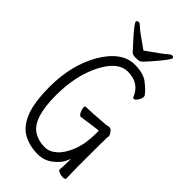

<svg xmlns="http://www.w3.org/2000/svg" viewBox="-273 -960 1046 1046"><g transform="rotate(45 250.0 -437.5)"><path d="M132 -887Q139 -887 154.5 -871.5Q170 -856 258 -795Q349 -859 364 -873Q379 -887 386 -887Q400 -887 400 -877Q400 -872 384.5 -850.5Q369 -829 329 -783Q311 -762 300.5 -751.5Q290 -741 281.5 -739Q273 -737 252.5 -737Q232 -737 222 -748.5Q212 -760 181.5 -793Q151 -826 134 -848.5Q117 -871 117 -876Q117 -887 132 -887ZM250 12Q185 12 136.5 -15.5Q88 -43 62 -109.5Q36 -176 36 -295Q36 -460 106 -583Q180 -708 280 -708Q356 -708 392 -671H393Q426 -643 437 -625L438 -618Q438 -605 427 -588Q416 -571 406 -571Q401 -571 398 -578Q367 -654 280 -654Q203 -654 148 -545Q93 -436 93 -285Q93 -109 166 -64Q202 -42 250 -42Q286 -42 318.5 -71.5Q351 -101 373 -158Q395 -215 395 -296L394 -315Q331 -307 273 -298Q260 -298 250 -326Q246 -338 246 -347Q246 -356 253 -356Q287 -356 399 -365H400Q415 -369 425 -369Q431 -369 438 -362Q445 -355 450 -346Q455 -337 455 -331.5Q455 -326 453.5 -321.5Q452 -317 452 -94L454 -4Q454 4 434 4Q419 4 406 -2Q393 -8 393 -14Q396 -44 396 -74V-98L386 -76Q374 -47 336.5 -17.5Q299 12 250 12Z"/></g></svg>

Font: Moon Stars Kai HW Light
Style: Regular
Weight: 300
Designer: GuiWonder
Version: Version 1.101